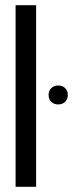

<svg xmlns="http://www.w3.org/2000/svg" viewBox="-20 -719 293 739"><path d="M40 -699H119V0H40ZM167 -354Q167 -370 177.5 -380Q188 -390 204 -390Q220 -390 230.5 -380Q241 -370 241 -354Q241 -337 230.5 -327Q220 -317 204 -317Q188 -317 177.5 -327Q167 -337 167 -354Z"/></svg>

Font: Moniqa SemBd Narrow Heading
Style: Regular
Weight: 600
Width: 4
Designer: Rajesh Rajput
Foundry: Rajesh Rajput
Version: Version 1.000